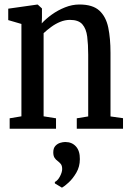

<svg xmlns="http://www.w3.org/2000/svg" viewBox="-20 -586 590 874"><path d="M77.5 -56.5V-477L17.5 -494.5V-546.5L148 -565H152L171 -547.5V-506L170 -479.5Q188.5 -500 216 -519.8Q243.5 -539.5 276 -552.5Q308.5 -565.5 341.5 -565.5Q402 -565.5 432.2 -537.8Q462.5 -510 472.8 -460.5Q483 -411 483 -345.5V-56L540 -48V0H329.5V-47.5L381.5 -56V-337Q381.5 -383.5 377 -419.2Q372.5 -455 355 -475.2Q337.5 -495.5 298.5 -495.5Q276 -495.5 254 -486.5Q232 -477.5 212.8 -463.2Q193.5 -449 178.5 -435V-56.5L235 -47.5V0H24V-47.5ZM343.5 138.5Q343.5 172.5 327.5 200Q311.5 227.5 292 245.2Q272.5 263 262.5 268H261.5L230 249L229.5 242.5Q243.5 235.5 253.2 216.5Q263 197.5 263 183.5Q263 168 256.5 160.2Q250 152.5 242.5 147Q234.5 141.5 228.5 132.5Q222.5 123.5 222.5 107.5Q222.5 88.5 232 78.2Q241.5 68 254 64.2Q266.5 60.5 275.5 60.5H278Q307.5 60.5 325.8 80.8Q344 101 343.5 138.5Z"/></svg>

Font: Merriweather 24pt SemiCondensed
Style: Regular
Weight: 400
Width: 4
Designer: Eben Sorkin
Foundry: Eben Sorkin
Version: Version 2.100